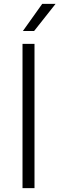

<svg xmlns="http://www.w3.org/2000/svg" viewBox="-20 -965 305 985"><path d="M95.5 0V-740H157V0ZM97.5 -806 196.5 -945H265L155 -806Z"/></svg>

Font: Encode Sans SemiExpanded SemiExpanded Light
Style: Regular
Weight: 300
Width: 6
Designer: Multiple Designers
Foundry: Impallari Type
Version: Version 3.000; ttfautohint (v1.8.3) -l 8 -r 50 -G 200 -x 14 